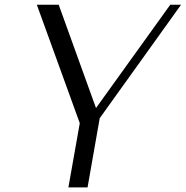

<svg xmlns="http://www.w3.org/2000/svg" viewBox="-20 -812 805 832"><path d="M717.8 -791.5H764.6L412.1 -299.8L359.4 0H276.4L325.7 -278.3L139.6 -791.5H234.4L396 -343.8Z"/></svg>

Font: Resagnicto
Style: Italic
Weight: 500
Italic angle: -10°
Version: Version 0.999